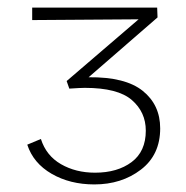

<svg xmlns="http://www.w3.org/2000/svg" viewBox="-20 -482 492 507"><path d="M403 -143Q403 -73 352 -34Q301 5 229 5Q165 5 116.5 -23Q68 -51 52 -100L88 -115Q102 -71 141 -48.5Q180 -26 231 -26Q290 -26 327.5 -54Q365 -82 365 -137Q365 -186 328 -218Q291 -250 204 -250Q193 -250 163 -248L156 -268L346 -431L65 -429V-462H395L396 -436L214 -278Q311 -279 357 -242Q403 -205 403 -143Z"/></svg>

Font: Ysabeau SC Light
Style: Regular
Weight: 300
Designer: Christian Thalmann (Catharsis Fonts)
Version: Version 0.003